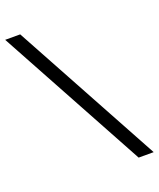

<svg xmlns="http://www.w3.org/2000/svg" viewBox="-141 -758 777 938"><g transform="rotate(-20 247.0 -289.0)"><path d="M416 92.8 0 -670.9H78.1L494.1 92.8Z"/></g></svg>

Font: Charis SIL
Style: Bold Italic
Weight: 700
Italic angle: -11°
Foundry: SIL International
Version: Version 4.112